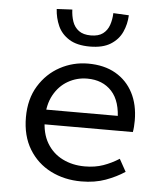

<svg xmlns="http://www.w3.org/2000/svg" viewBox="-53 -771 705 830"><g transform="rotate(5 300.0 -356.5)"><path d="M330 12Q257 12 197.5 -18Q138 -48 103 -105.5Q68 -163 68 -244Q68 -323 103 -380Q138 -437 194.5 -467.5Q251 -498 316 -498Q386 -498 435.5 -469.5Q485 -441 511.5 -390Q538 -339 538 -270Q538 -256 537 -243Q536 -230 534 -220H123V-284H485L464 -261Q464 -347 424.5 -390Q385 -433 318 -433Q273 -433 234.5 -411Q196 -389 173 -347Q150 -305 150 -244Q150 -181 175 -139Q200 -97 243 -75.5Q286 -54 340 -54Q384 -54 419.5 -66.5Q455 -79 488 -100L518 -46Q482 -22 435.5 -5Q389 12 330 12ZM316.3 -572Q260.2 -572 226.4 -593.2Q192.6 -614.3 177.3 -648.4Q162.1 -682.5 159.8 -721.4L227.3 -724.8Q228.3 -696.6 236.6 -672.7Q244.9 -648.9 264.2 -634.6Q283.5 -620.3 316.3 -620.3Q349.8 -620.3 368.7 -634.6Q387.7 -648.9 396 -672.7Q404.3 -696.6 405.3 -724.8L472.8 -721.4Q471.2 -682.5 455.6 -648.4Q440 -614.3 406.2 -593.2Q372.4 -572 316.3 -572Z"/></g></svg>

Font: Source Code Pro ExtraLight
Style: Regular
Weight: 200
Monospace: yes
Designer: Paul D. Hunt, Teo Tuominen
Foundry: Adobe
Version: Version 1.026;hotconv 1.1.0;makeotfexe 2.6.0